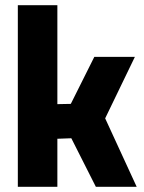

<svg xmlns="http://www.w3.org/2000/svg" viewBox="-20 -723 558 743"><path d="M49 0V-703H202V-320L254 -321L345 -503H502L387 -265L509 0H351L256 -188L202 -186V0Z"/></svg>

Font: Cairo ExtraBold
Style: Regular
Weight: 800
Designer: Mohamed Gaber, Accademia di Belle Arti di Urbino
Foundry: Kief Type Foundry, Accademia di Belle Arti di Urbino
Version: Version 3.117